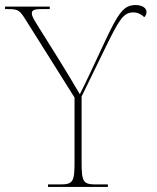

<svg xmlns="http://www.w3.org/2000/svg" viewBox="-31 -740 620 760"><path d="M159 0H396V-10H348C298 -10 292 -21 292 -98V-358L389 -557C443 -667 459 -691 498 -691C512 -691 527 -685 540 -672C546 -677 549 -686 549 -692C549 -709 531 -720 506 -720C459 -720 438 -691 382 -571L325 -449C306 -408 298 -394 285 -367C260 -410 229 -461 203 -503L118 -639C105 -660 95 -675 95 -687C95 -697 99 -704 133 -704H166V-714H-11V-704H-2C41 -704 46 -701 71 -661L264 -354V-98C264 -21 258 -10 208 -10H159Z"/></svg>

Font: Noto Serif Display Thin
Style: Regular
Weight: 100
Designer: Monotype Design Team
Foundry: Monotype Imaging Inc.
Version: Version 2.009